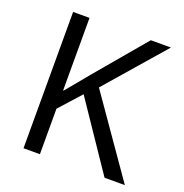

<svg xmlns="http://www.w3.org/2000/svg" viewBox="-126 -811 886 924"><g transform="rotate(20 317.0 -349.0)"><path d="M508 0 276 -343 177 -233V0H93V-698H177V-448V-327H180L280 -448L491 -698H594L334 -399L612 0Z"/></g></svg>

Font: IBM Plex Sans
Style: Regular
Weight: 400
Designer: Mike Abbink, Paul van der Laan, Pieter van Rosmalen
Foundry: Bold Monday
Version: Version 3.201